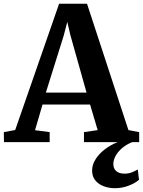

<svg xmlns="http://www.w3.org/2000/svg" viewBox="-40 -767 770 1036"><path d="M42 -65.5 279 -747H429.5L653 -65L711 -54V0H413V-54L487 -65L446 -203H189.5L149 -64.5L228 -54V0H-18.5L-19.5 -54ZM427 -267.5 340 -576.5 323 -649 304 -575.5 207.5 -267.5ZM579.5 248.5Q549.5 248.5 521.2 238.5Q493 228.5 475 207.2Q457 186 457 152.5Q457 123 474.8 93.8Q492.5 64.5 524 40Q555.5 15.5 596.5 -1L628 -5L675 -1Q640.5 13 617.2 33.5Q594 54 582.8 76Q571.5 98 571.5 117.5Q571.5 142.5 587.2 156.2Q603 170 632 170Q654 170 670.8 163.2Q687.5 156.5 703.5 147.5L710 203Q691 220.5 655.2 234.5Q619.5 248.5 579.5 248.5Z"/></svg>

Font: Merriweather 36pt
Style: Bold
Weight: 700
Designer: Eben Sorkin
Foundry: Eben Sorkin
Version: Version 2.100